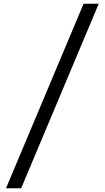

<svg xmlns="http://www.w3.org/2000/svg" viewBox="-20 -880 556 1020"><path d="M12 120H92.5L504.5 -860H424Z"/></svg>

Font: Spartan Medium
Style: Regular
Weight: 500
Designer: Matt Bailey, Mirko Velimirovic
Foundry: Matt Bailey
Version: Version 1.003; ttfautohint (v1.8.3)